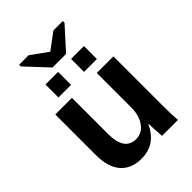

<svg xmlns="http://www.w3.org/2000/svg" viewBox="-254 -996 1119 1119"><g transform="rotate(-45 305.5 -436.0)"><path d="M62 -528H199V-232Q199 -93 293 -93Q343 -93 373.5 -135.5Q404 -178 404 -245V-528H541V-118Q541 -45 545 0H414Q408 -70 408 -105H406Q353 10 236 10Q152 10 107 -42Q62 -94 62 -193ZM462 -585H356V-692H462ZM249 -585H145V-692H249ZM478 -868 356 -733H244L118 -868V-882H196L299 -808H301L400 -882H478Z"/></g></svg>

Font: Libra Sans
Style: Bold
Weight: 700
Foundry: Context Ltd
Version: Version 1.000